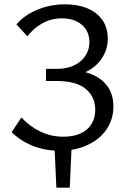

<svg xmlns="http://www.w3.org/2000/svg" viewBox="-20 -688 594 889"><path d="M241 181 232 -17H312L303 181ZM255 10Q210 10 169.5 -0.5Q129 -11 94.5 -30.5Q60 -50 34 -76L79 -144Q117 -103 166.5 -79Q216 -55 273 -55Q321 -55 354 -70.5Q387 -86 404 -114.5Q421 -143 421 -180Q421 -239 377.5 -276Q334 -313 240 -313H193V-369H240Q291 -369 325.5 -386.5Q360 -404 377 -432Q394 -460 394 -491Q394 -544 358.5 -573.5Q323 -603 267 -603Q216 -603 175 -579.5Q134 -556 107 -520L56 -575Q94 -619 154 -643.5Q214 -668 281 -668Q340 -668 384.5 -649.5Q429 -631 454 -595.5Q479 -560 479 -508Q479 -463 455 -423.5Q431 -384 388.5 -360.5Q346 -337 289 -337V-364Q356 -364 404.5 -344Q453 -324 479 -286.5Q505 -249 505 -195Q505 -135 473 -88.5Q441 -42 384 -16Q327 10 255 10Z"/></svg>

Font: Ysabeau Office Medium
Style: Regular
Weight: 500
Designer: Christian Thalmann (Catharsis Fonts)
Version: Version 2.001;gftools[0.9.30]; featfreeze: tnum,lnum,ss02